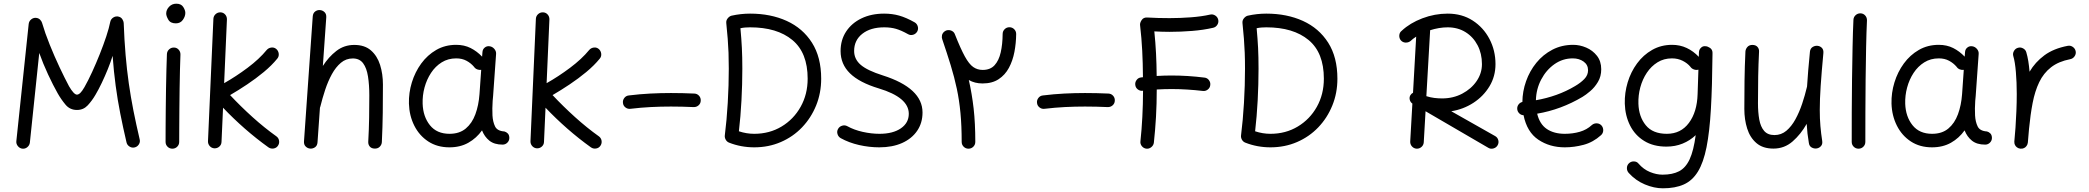

<svg xmlns="http://www.w3.org/2000/svg" viewBox="-20 -768 11302 1039"><path d="M101.1 36.6Q86.4 34.7 76.7 22.7Q66.9 10.7 68.4 -3.9L135.3 -638.7Q137.2 -654.3 150.1 -664.1Q163.1 -673.8 178.7 -670.9Q189.9 -668.9 197.5 -660.9Q205.1 -652.8 207.5 -644.5Q223.6 -589.4 249 -526.4Q274.4 -463.4 302.2 -404.3Q330.1 -345.2 353.5 -301.3Q379.9 -255.9 396.5 -255.9Q404.8 -255.9 414.6 -265.1Q424.3 -274.4 437 -296.4Q457 -331.5 478.5 -378.4Q500 -425.3 520 -475.3Q540 -525.4 555.2 -571.3Q570.3 -617.2 576.7 -649.9Q580.1 -665.5 594 -673.8Q607.9 -682.1 623 -677.7Q635.7 -674.3 642.3 -663.6Q648.9 -652.8 649.4 -644Q652.8 -550.3 659.7 -470.2Q666.5 -390.1 677 -316.7Q687.5 -243.2 702.1 -169.2Q716.8 -95.2 735.8 -14.2Q739.7 0.5 731.4 13.4Q723.1 26.4 708.5 29.8Q693.8 33.2 680.9 25.1Q668 17.1 664.6 2.4Q645.5 -79.1 630.9 -153.3Q616.2 -227.5 606 -303.7Q595.7 -379.9 589.4 -465.8Q579.1 -432.6 563.7 -394.5Q548.3 -356.4 531 -320.1Q513.7 -283.7 496.6 -254.9Q477.5 -222.2 454.3 -197.5Q431.2 -172.9 396.5 -172.9Q358.4 -172.9 334.5 -201.7Q310.5 -230.5 292 -263.2Q268.1 -305.2 240.2 -365Q212.4 -424.8 192.4 -481.4L141.6 3.9Q139.6 18.6 127.9 28.3Q116.2 38.1 101.1 36.6Z M879.4 -694.8Q879.4 -714.8 895 -731.4Q910.6 -748 934.1 -748Q960.4 -748 971.7 -730.2Q982.9 -712.4 982.9 -698.2Q982.9 -679.2 969.5 -660.4Q956.1 -641.6 931.6 -641.6Q902.3 -641.6 890.9 -661.4Q879.4 -681.2 879.4 -694.8ZM921.9 -510.7Q937 -510.3 947 -499Q957 -487.8 956.5 -472.2Q955.1 -438.5 953.9 -390.1Q952.6 -341.8 951.9 -286.9Q951.2 -231.9 950.7 -177.7Q950.2 -123.5 950 -77.1Q949.7 -30.8 949.7 0Q949.7 15.1 939 25.9Q928.2 36.6 912.6 36.6Q897.5 36.6 886.7 25.9Q876 15.1 876 0Q876 -30.8 876.2 -77.4Q876.5 -124 877 -178.5Q877.4 -232.9 878.4 -288.1Q879.4 -343.3 880.6 -392.1Q881.8 -440.9 883.3 -476.1Q884.3 -491.2 895.5 -501.2Q906.7 -511.2 921.9 -510.7Z M1483.9 21Q1475.6 33.2 1460.4 35.6Q1445.3 38.1 1432.6 29.3Q1367.7 -17.1 1304.9 -72Q1242.2 -127 1187 -185.1L1178.7 0Q1178.2 15.1 1167 25.1Q1155.8 35.2 1140.1 34.7Q1125 33.7 1115 22.5Q1105 11.2 1105.5 -3.9L1134.8 -666.5Q1135.7 -681.6 1147 -691.7Q1158.2 -701.7 1173.3 -701.2Q1188.5 -700.7 1198.5 -689.5Q1208.5 -678.2 1208 -662.6L1192.9 -317.9Q1256.8 -354 1319.8 -401.1Q1382.8 -448.2 1423.3 -497.6Q1433.1 -508.8 1448.2 -510.7Q1463.4 -512.7 1475.1 -502.9Q1486.3 -493.2 1488.3 -477.8Q1490.2 -462.4 1480.5 -450.7Q1450.2 -413.6 1407.5 -378.2Q1364.7 -342.8 1317.6 -311.3Q1270.5 -279.8 1225.1 -253.4Q1281.7 -192.9 1346.4 -134.5Q1411.1 -76.2 1475.6 -30.3Q1487.8 -21.5 1490.2 -6.6Q1492.7 8.3 1483.9 21Z M1658.7 36.1Q1645 35.2 1634.5 25.1Q1624 15.1 1625 -2.4L1672.4 -679.2Q1673.8 -697.3 1685.8 -706.1Q1697.8 -714.8 1711.9 -713.4Q1725.6 -712.4 1736.1 -702.4Q1746.6 -692.4 1745.6 -674.3L1727.1 -411.1Q1758.3 -460 1800.3 -492.4Q1842.3 -524.9 1897 -524.9Q1953.6 -524.9 1987.5 -495.1Q2021.5 -465.3 2036.9 -416.5Q2052.2 -367.7 2052.2 -310.5Q2052.2 -234.4 2051.3 -157.7Q2050.3 -81.1 2046.4 0.5Q2045.9 14.2 2035.9 25.1Q2025.9 36.1 2008.8 36.1Q1990.7 36.1 1981.4 25.4Q1972.2 14.6 1972.7 0Q1976.6 -69.8 1977.5 -130.4Q1978.5 -190.9 1978.5 -251.5Q1978.5 -308.6 1971.4 -354Q1964.4 -399.4 1945.1 -425.5Q1925.8 -451.7 1889.2 -451.7Q1852.5 -451.7 1824.7 -428.2Q1796.9 -404.8 1775.9 -366.5Q1754.9 -328.1 1739.7 -282.2Q1724.6 -236.3 1713.4 -190.9Q1712.9 -187.5 1711.4 -185.1L1698.2 2.4Q1696.8 20.5 1684.8 28.8Q1672.9 37.1 1658.7 36.1Z M2699.7 14.6Q2654.8 14.6 2628.2 -6.8Q2601.6 -28.3 2588.4 -62.5Q2558.6 -20.5 2514.6 4.4Q2470.7 29.3 2412.1 29.3Q2346.2 29.3 2297.6 -2.4Q2249 -34.2 2221.9 -88.1Q2194.8 -142.1 2192.9 -207.5Q2191.4 -265.6 2208.7 -322Q2226.1 -378.4 2259.5 -424.3Q2293 -470.2 2340.8 -497.8Q2388.7 -525.4 2448.7 -525.4Q2492.2 -525.4 2526.6 -508.1Q2561 -490.7 2588.9 -461.4L2590.8 -486.3Q2591.8 -501.5 2603.3 -510.7Q2614.7 -520 2629.9 -517.6Q2644.5 -515.6 2655 -503.4Q2665.5 -491.2 2664.6 -476.6L2648.4 -248.5Q2647.5 -235.4 2646 -222.2Q2644.5 -202.6 2644.3 -181.4Q2644 -160.2 2645 -143.1Q2647 -108.9 2658.9 -84Q2670.9 -59.1 2709.5 -56.6Q2719.2 -54.2 2727.5 -46.1Q2735.8 -38.1 2736.3 -22Q2736.3 -6.8 2725.6 3.9Q2714.8 14.6 2699.7 14.6ZM2412.6 -43.9Q2466.3 -43.9 2500.5 -72.5Q2534.7 -101.1 2552.5 -149.7Q2570.3 -198.2 2574.7 -258.3L2584 -390.1Q2573.2 -388.2 2562.3 -392.6Q2551.3 -397 2544.9 -406.7Q2528.3 -426.3 2504.4 -439.2Q2480.5 -452.1 2448.7 -452.1Q2404.8 -452.1 2370.4 -430.7Q2335.9 -409.2 2312.5 -373.5Q2289.1 -337.9 2277.3 -294.4Q2265.6 -251 2267.1 -206.5Q2269.5 -136.7 2306.6 -90.3Q2343.8 -43.9 2412.6 -43.9Z M3229 21Q3220.7 33.2 3205.6 35.6Q3190.4 38.1 3177.7 29.3Q3112.8 -17.1 3050 -72Q2987.3 -127 2932.1 -185.1L2923.8 0Q2923.3 15.1 2912.1 25.1Q2900.9 35.2 2885.3 34.7Q2870.1 33.7 2860.1 22.5Q2850.1 11.2 2850.6 -3.9L2879.9 -666.5Q2880.9 -681.6 2892.1 -691.7Q2903.3 -701.7 2918.5 -701.2Q2933.6 -700.7 2943.6 -689.5Q2953.6 -678.2 2953.1 -662.6L2938 -317.9Q3002 -354 3064.9 -401.1Q3127.9 -448.2 3168.5 -497.6Q3178.2 -508.8 3193.4 -510.7Q3208.5 -512.7 3220.2 -502.9Q3231.4 -493.2 3233.4 -477.8Q3235.4 -462.4 3225.6 -450.7Q3195.3 -413.6 3152.6 -378.2Q3109.9 -342.8 3062.7 -311.3Q3015.6 -279.8 2970.2 -253.4Q3026.9 -192.9 3091.6 -134.5Q3156.2 -76.2 3220.7 -30.3Q3232.9 -21.5 3235.4 -6.6Q3237.8 8.3 3229 21Z M3351.1 -210.9Q3349.1 -225.6 3358.4 -237.8Q3367.7 -250 3382.8 -251.5Q3441.9 -258.8 3498.3 -261.7Q3554.7 -264.6 3610.8 -264.6Q3673.8 -264.6 3737.3 -261.7Q3752.4 -261.2 3762.7 -250Q3772.9 -238.8 3772 -223.1Q3771.5 -208 3760.3 -198Q3749 -188 3733.4 -188.5Q3671.4 -191.4 3610.8 -191.4Q3556.2 -191.4 3502.2 -188.7Q3448.2 -186 3391.6 -179.2Q3377 -177.2 3364.7 -186.5Q3352.5 -195.8 3351.1 -210.9Z M3938.5 -683.1Q3988.8 -694.3 4039.1 -694.3Q4150.4 -694.3 4237.3 -654.8Q4324.2 -615.2 4374 -536.9Q4423.8 -458.5 4423.8 -342.3Q4423.8 -264.6 4396.5 -197.3Q4369.1 -129.9 4320.3 -78.9Q4271.5 -27.8 4205.3 0.7Q4139.2 29.3 4061.5 29.3Q3989.7 29.3 3925.3 3.9Q3913.1 -1 3907 -12.5Q3900.9 -23.9 3902.3 -35.2Q3912.6 -116.2 3918.2 -211.4Q3923.8 -306.6 3923.8 -396Q3923.8 -444.3 3922.4 -482.4Q3920.9 -520.5 3918 -558.3Q3915 -596.2 3910.2 -643.1Q3908.7 -657.7 3918 -668.9Q3927.2 -680.2 3938.5 -683.1ZM3986.8 -615.2Q3992.2 -557.6 3994.6 -508.5Q3997.1 -459.5 3997.1 -396Q3997.1 -312 3992.4 -224.6Q3987.8 -137.2 3978.5 -57.6Q4019.5 -43.9 4061.5 -43.9Q4144 -43.9 4209.5 -83.3Q4274.9 -122.6 4312.7 -190.2Q4350.6 -257.8 4350.6 -342.3Q4350.6 -482.9 4267.8 -551.5Q4185.1 -620.1 4039.1 -620.1Q4025.9 -620.1 4012.9 -619.1Q4000 -618.2 3986.8 -615.2Z M4943.4 -597.2Q4935.5 -584 4920.9 -579.8Q4906.2 -575.7 4893.1 -583.5Q4856.4 -604 4828.1 -612.1Q4799.8 -620.1 4765.1 -620.1Q4690.9 -620.1 4646.5 -585.2Q4602.1 -550.3 4602.1 -492.2Q4602.1 -447.8 4637.9 -417Q4673.8 -386.2 4757.3 -359.9Q4972.2 -291.5 4972.2 -159.2Q4972.2 -102.5 4943.1 -60.1Q4914.1 -17.6 4861.6 5.9Q4809.1 29.3 4738.3 29.3Q4683.6 29.3 4628.9 16.8Q4574.2 4.4 4529.3 -20.5Q4516.1 -28.3 4512 -43Q4507.8 -57.6 4515.1 -70.3Q4522.5 -83.5 4537.4 -87.9Q4552.2 -92.3 4565.4 -85Q4601.6 -64.9 4648.4 -54.4Q4695.3 -43.9 4739.3 -43.9Q4812 -43.9 4855 -73.5Q4897.9 -103 4897.9 -152.3Q4897.9 -240.7 4735.4 -289.6Q4630.4 -321.3 4579.6 -371.1Q4528.8 -420.9 4528.8 -491.7Q4528.8 -551.8 4558.8 -597.4Q4588.9 -643.1 4642.1 -668.7Q4695.3 -694.3 4764.6 -694.3Q4808.1 -694.3 4845.9 -683.6Q4883.8 -672.9 4929.7 -647Q4942.4 -639.6 4946.5 -625Q4950.7 -610.4 4943.4 -597.2Z M5220.7 36.6Q5205.6 36.6 5194.8 25.9Q5184.1 15.1 5184.1 0Q5184.1 -87.4 5177.5 -156.7Q5170.9 -226.1 5157.7 -288.1Q5144.5 -350.1 5124.8 -414.6Q5105 -479 5078.6 -556.6Q5075.2 -566.4 5077.6 -576.2Q5077.6 -576.2 5077.6 -576.7Q5077.6 -577.1 5077.6 -578.1Q5081.5 -591.8 5093.8 -599.6Q5093.8 -599.6 5093.8 -599.6Q5094.7 -600.1 5096.2 -600.6Q5096.2 -600.6 5096.2 -601.1Q5097.7 -601.6 5099.6 -602.5Q5101.6 -603.5 5103.5 -604Q5103.5 -604 5103.5 -604Q5104.5 -604 5106 -604.5Q5106 -604.5 5106.4 -604.5Q5107.4 -604.5 5107.9 -604.5Q5108.9 -605 5109.4 -605Q5109.9 -605 5110.8 -605Q5111.3 -605 5111.8 -605Q5123.5 -605.5 5133.5 -599.4Q5143.6 -593.3 5147.5 -582Q5178.2 -504.4 5201.2 -462.6Q5224.1 -420.9 5246.6 -405.3Q5269 -389.6 5297.9 -389.6Q5338.9 -389.6 5362.1 -415Q5385.3 -440.4 5395.3 -484.4Q5405.3 -528.3 5405.8 -584Q5405.8 -599.1 5416.5 -609.9Q5427.2 -620.6 5442.4 -620.6Q5457.5 -620.6 5468.3 -609.9Q5479 -599.1 5479 -584Q5478.5 -534.7 5469.5 -487.1Q5460.4 -439.5 5439.7 -400.9Q5418.9 -362.3 5384 -339.4Q5349.1 -316.4 5296.9 -316.4Q5254.9 -316.4 5222.7 -335Q5239.7 -260.3 5248.8 -180.7Q5257.8 -101.1 5257.8 0Q5257.8 15.1 5247.1 25.9Q5236.3 36.6 5220.7 36.6Z M5591.8 -210.9Q5589.8 -225.6 5599.1 -237.8Q5608.4 -250 5623.5 -251.5Q5682.6 -258.8 5739 -261.7Q5795.4 -264.6 5851.6 -264.6Q5914.6 -264.6 5978 -261.7Q5993.2 -261.2 6003.4 -250Q6013.7 -238.8 6012.7 -223.1Q6012.2 -208 6001 -198Q5989.7 -188 5974.1 -188.5Q5912.1 -191.4 5851.6 -191.4Q5796.9 -191.4 5742.9 -188.7Q5689 -186 5632.3 -179.2Q5617.7 -177.2 5605.5 -186.5Q5593.3 -195.8 5591.8 -210.9Z M6123.5 -308.6Q6121.6 -323.2 6130.9 -335.4Q6140.1 -347.7 6155.3 -349.1Q6160.2 -349.6 6165 -350.1Q6164.6 -426.3 6161.1 -493.4Q6157.7 -560.5 6149.4 -632.3Q6147.9 -643.6 6157.7 -658.9Q6167.5 -674.3 6187.5 -673.3Q6217.8 -671.4 6248.3 -670.7Q6278.8 -669.9 6309.1 -669.9Q6365.7 -669.9 6424.3 -674.3Q6482.9 -678.7 6528.3 -689Q6543 -692.4 6555.9 -684.3Q6568.8 -676.3 6572.3 -661.6Q6575.7 -647 6567.6 -634Q6559.6 -621.1 6544.9 -617.7Q6492.2 -605.5 6430.4 -600.6Q6368.7 -595.7 6309.1 -595.7Q6288.1 -595.7 6267.3 -596.4Q6246.6 -597.2 6226.6 -598.1Q6232.9 -537.1 6235.8 -478.8Q6238.8 -420.4 6239.3 -356.9Q6279.8 -359.4 6320.3 -359.4Q6407.7 -359.4 6497.6 -348.1Q6512.7 -346.7 6522 -334.5Q6531.2 -322.3 6529.3 -307.6Q6527.8 -292.5 6515.6 -283.2Q6503.4 -273.9 6488.8 -275.9Q6446.8 -280.8 6404.5 -283.4Q6362.3 -286.1 6320.3 -286.1Q6281.2 -286.1 6239.7 -283.7Q6239.7 -207.5 6235.6 -135Q6231.4 -62.5 6224.1 3.9Q6222.2 18.6 6210.2 28.3Q6198.2 38.1 6183.6 36.6Q6168.5 34.7 6158.9 22.7Q6149.4 10.7 6151.4 -3.9Q6165 -129.9 6165.5 -276.9Q6165 -276.9 6164.1 -276.9Q6149.4 -274.9 6137.2 -284.2Q6125 -293.5 6123.5 -308.6Z M6731.9 -683.1Q6782.2 -694.3 6832.5 -694.3Q6943.8 -694.3 7030.8 -654.8Q7117.7 -615.2 7167.5 -536.9Q7217.3 -458.5 7217.3 -342.3Q7217.3 -264.6 7189.9 -197.3Q7162.6 -129.9 7113.8 -78.9Q7064.9 -27.8 6998.8 0.7Q6932.6 29.3 6855 29.3Q6783.2 29.3 6718.8 3.9Q6706.5 -1 6700.4 -12.5Q6694.3 -23.9 6695.8 -35.2Q6706.1 -116.2 6711.7 -211.4Q6717.3 -306.6 6717.3 -396Q6717.3 -444.3 6715.8 -482.4Q6714.4 -520.5 6711.4 -558.3Q6708.5 -596.2 6703.6 -643.1Q6702.1 -657.7 6711.4 -668.9Q6720.7 -680.2 6731.9 -683.1ZM6780.3 -615.2Q6785.6 -557.6 6788.1 -508.5Q6790.5 -459.5 6790.5 -396Q6790.5 -312 6785.9 -224.6Q6781.2 -137.2 6772 -57.6Q6813 -43.9 6855 -43.9Q6937.5 -43.9 7002.9 -83.3Q7068.4 -122.6 7106.2 -190.2Q7144 -257.8 7144 -342.3Q7144 -482.9 7061.3 -551.5Q6978.5 -620.1 6832.5 -620.1Q6819.3 -620.1 6806.4 -619.1Q6793.5 -618.2 6780.3 -615.2Z M7612.3 -252.9Q7617.2 -261.2 7626.5 -266.1L7643.6 -569.8Q7625.5 -558.1 7612.3 -545.4Q7600.1 -536.6 7585.2 -537.6Q7570.3 -538.6 7560.5 -549.8Q7551.3 -561 7552.2 -576.7Q7553.2 -592.3 7565.4 -601.6Q7610.4 -643.6 7677 -668.9Q7743.7 -694.3 7814 -694.3Q7891.1 -694.3 7949.2 -657Q8007.3 -619.6 8040 -557.4Q8072.8 -495.1 8072.8 -420.9Q8072.8 -355 8040.3 -301Q8007.8 -247.1 7953.4 -211.7Q7898.9 -176.3 7833.5 -166L8070.8 -31.7Q8084 -24.4 8087.9 -9.5Q8091.8 5.4 8084 18.6Q8076.7 31.2 8061.5 35.4Q8046.4 39.6 8033.7 31.7L7694.3 -166L7684.6 2Q7683.6 17.1 7672.4 27.1Q7661.1 37.1 7646 36.6Q7630.9 35.6 7620.8 24.4Q7610.8 13.2 7611.3 -2L7623 -207.5Q7612.3 -214.8 7608.9 -228Q7605.5 -241.2 7612.3 -252.9ZM7814 -620.1Q7790.5 -620.1 7766.4 -616Q7742.2 -611.8 7719.2 -604.5L7698.7 -247.6Q7720.2 -240.7 7741.9 -238Q7763.7 -235.4 7783.7 -235.4Q7843.8 -235.4 7892.8 -261.2Q7941.9 -287.1 7970.7 -329.3Q7999.5 -371.6 7999.5 -420.9Q7999.5 -478 7975.8 -523.2Q7952.1 -568.4 7910.4 -594.2Q7868.7 -620.1 7814 -620.1Z M8644 -36.6Q8601.1 2 8549.8 15.6Q8498.5 29.3 8447.8 29.3Q8366.2 29.3 8304.7 -12Q8243.2 -53.2 8224.6 -144.5Q8210.9 -145 8201.2 -154.8Q8191.4 -164.6 8190.4 -178.2Q8189.5 -191.9 8197.5 -202.6Q8205.6 -213.4 8218.3 -216.3Q8218.8 -273.4 8238.3 -328.6Q8257.8 -383.8 8293.9 -428.2Q8330.1 -472.7 8380.6 -499Q8431.2 -525.4 8493.2 -525.4Q8528.8 -525.4 8563.7 -510.5Q8598.6 -495.6 8621.8 -466.1Q8645 -436.5 8645 -393.1Q8645 -354.5 8627.2 -324.7Q8609.4 -294.9 8585.4 -274.7Q8561.5 -254.4 8543.5 -243.7Q8427.7 -174.8 8298.3 -152.8Q8312 -95.7 8350.8 -69.8Q8389.6 -43.9 8447.8 -43.9Q8491.2 -43.9 8529.1 -54.9Q8566.9 -65.9 8594.2 -91.3Q8605.5 -101.1 8620.8 -100.6Q8636.2 -100.1 8646.5 -88.9Q8656.2 -77.6 8655.8 -62.3Q8655.3 -46.9 8644 -36.6ZM8491.2 -452.1Q8436.5 -452.1 8391.8 -420.7Q8347.2 -389.2 8320.1 -337.6Q8293 -286.1 8291.5 -225.6Q8348.6 -235.4 8402.3 -254.6Q8456.1 -273.9 8503.4 -302.2Q8533.7 -319.8 8553.7 -340.6Q8573.7 -361.3 8573.7 -387.7Q8573.7 -417.5 8549.6 -434.8Q8525.4 -452.1 8491.2 -452.1Z M9206.5 -518.1Q9208.5 -518.1 9210.4 -517.6Q9211.4 -517.6 9212.4 -517.6Q9217.8 -517.1 9222.7 -514.6Q9247.1 -504.9 9247.1 -482.4V-481.4Q9247.1 -479 9247.1 -476.6V-474.6Q9245.6 -302.7 9238.5 -178.7Q9231.4 -54.7 9214.8 28.6Q9198.2 111.8 9168.2 160.6Q9138.2 209.5 9091.8 230.2Q9045.4 251 8978.5 251Q8931.2 251 8881.1 230Q8831.1 209 8793.9 168Q8783.7 156.7 8783.9 141.4Q8784.2 126 8794.9 115.7Q8806.2 105 8822 105.5Q8837.9 106 8846.7 117.2Q8873.5 148.4 8908.7 162.8Q8943.8 177.2 8976.6 177.2Q9030.8 177.2 9066.4 158.7Q9102.1 140.1 9123.5 93.8Q9145 47.4 9156.2 -36.6Q9125.5 -7.3 9085.4 9Q9045.4 25.4 8997.6 25.4Q8927.2 25.4 8877.4 -5.4Q8827.6 -36.1 8801 -89.1Q8774.4 -142.1 8772.5 -207.5Q8771 -265.6 8788.1 -322.3Q8805.2 -378.9 8838.9 -424.8Q8872.6 -470.7 8920.7 -498Q8968.8 -525.4 9028.3 -525.4Q9071.3 -525.4 9107.7 -508.3Q9144 -491.2 9172.9 -460.4L9173.8 -486.3Q9174.8 -500.5 9185.1 -509.8Q9193.8 -518.6 9206.5 -518.1ZM9000 -43.9Q9075.7 -43.9 9119.6 -103Q9163.6 -162.1 9166.5 -258.3L9170.9 -391.1Q9159.2 -387.7 9146.7 -392.1Q9134.3 -396.5 9127.4 -406.7Q9111.8 -425.8 9085.7 -439Q9059.6 -452.1 9027.8 -452.1Q8983.9 -452.1 8949.7 -430.9Q8915.5 -409.7 8891.8 -374.3Q8868.2 -338.9 8856.4 -295.2Q8844.7 -251.5 8846.2 -206.5Q8848.6 -136.2 8886.2 -90.1Q8923.8 -43.9 9000 -43.9Z M9847.2 -481.4Q9837.4 -377 9832.5 -303.2Q9827.6 -229.5 9827.6 -172.9Q9827.6 -125.5 9831.1 -85.7Q9834.5 -45.9 9840.8 -5.4Q9843.3 11.2 9835 21.5Q9826.7 31.7 9814 34.7Q9799.8 38.1 9785.4 31Q9771 23.9 9768.6 5.9Q9764.2 -20 9761.2 -45.4Q9758.3 -70.8 9756.8 -97.7Q9725.1 -41.5 9680.7 -2.7Q9636.2 36.1 9577.1 36.1Q9519.5 36.1 9484.9 6.3Q9450.2 -23.4 9434.8 -72.3Q9419.4 -121.1 9419.4 -178.2Q9419.4 -254.4 9420.4 -331.1Q9421.4 -407.7 9425.3 -489.3Q9426.3 -502.9 9436 -513.9Q9445.8 -524.9 9462.9 -524.9Q9481 -524.9 9490.5 -514.2Q9500 -503.4 9499 -488.8Q9495.6 -419.4 9494.4 -355.2Q9493.2 -291 9493.2 -209.5Q9493.2 -160.2 9500.2 -121.1Q9507.3 -82 9526.6 -59.6Q9545.9 -37.1 9582.5 -37.1Q9619.1 -37.1 9647 -60.5Q9674.8 -84 9695.8 -122.3Q9716.8 -160.6 9732.2 -206.5Q9747.6 -252.4 9758.3 -297.9Q9758.8 -299.3 9758.8 -300.3Q9761.2 -340.3 9765.1 -387Q9769 -433.6 9774.4 -488.3Q9776.4 -505.9 9789.1 -513.7Q9801.8 -521.5 9815.4 -520Q9828.6 -519 9838.6 -509.3Q9848.6 -499.5 9847.2 -481.4Z M10048.3 -695.8Q10063.5 -695.3 10073.5 -684.1Q10083.5 -672.9 10083 -657.2Q10080.1 -595.2 10078.4 -512.5Q10076.7 -429.7 10075.7 -338.6Q10074.7 -247.6 10074.5 -159.9Q10074.2 -72.3 10074.2 0Q10074.2 15.1 10063.5 25.9Q10052.7 36.6 10037.1 36.6Q10022 36.6 10011.2 25.9Q10000.5 15.1 10000.5 0Q10000.5 -72.3 10000.7 -160.2Q10001 -248 10002.2 -339.4Q10003.4 -430.7 10005.1 -514.2Q10006.8 -597.7 10009.8 -661.1Q10010.7 -676.3 10022 -686.3Q10033.2 -696.3 10048.3 -695.8Z M10722.7 14.6Q10677.7 14.6 10651.1 -6.8Q10624.5 -28.3 10611.3 -62.5Q10581.5 -20.5 10537.6 4.4Q10493.7 29.3 10435.1 29.3Q10369.1 29.3 10320.6 -2.4Q10272 -34.2 10244.9 -88.1Q10217.8 -142.1 10215.8 -207.5Q10214.4 -265.6 10231.7 -322Q10249 -378.4 10282.5 -424.3Q10315.9 -470.2 10363.8 -497.8Q10411.6 -525.4 10471.7 -525.4Q10515.1 -525.4 10549.6 -508.1Q10584 -490.7 10611.8 -461.4L10613.8 -486.3Q10614.7 -501.5 10626.2 -510.7Q10637.7 -520 10652.8 -517.6Q10667.5 -515.6 10678 -503.4Q10688.5 -491.2 10687.5 -476.6L10671.4 -248.5Q10670.4 -235.4 10668.9 -222.2Q10667.5 -202.6 10667.2 -181.4Q10667 -160.2 10668 -143.1Q10669.9 -108.9 10681.9 -84Q10693.8 -59.1 10732.4 -56.6Q10742.2 -54.2 10750.5 -46.1Q10758.8 -38.1 10759.3 -22Q10759.3 -6.8 10748.5 3.9Q10737.8 14.6 10722.7 14.6ZM10435.5 -43.9Q10489.3 -43.9 10523.4 -72.5Q10557.6 -101.1 10575.4 -149.7Q10593.3 -198.2 10597.7 -258.3L10606.9 -390.1Q10596.2 -388.2 10585.2 -392.6Q10574.2 -397 10567.9 -406.7Q10551.3 -426.3 10527.3 -439.2Q10503.4 -452.1 10471.7 -452.1Q10427.7 -452.1 10393.3 -430.7Q10358.9 -409.2 10335.4 -373.5Q10312 -337.9 10300.3 -294.4Q10288.6 -251 10290 -206.5Q10292.5 -136.7 10329.6 -90.3Q10366.7 -43.9 10435.5 -43.9Z M10913.1 36.6Q10908.2 36.1 10903.8 34.2Q10903.8 34.2 10903.8 34.2Q10902.8 33.7 10902.3 33.7Q10884.8 25.9 10880.9 7.3Q10880.9 6.8 10880.9 6.3Q10880.9 6.3 10880.9 5.4Q10879.9 1 10880.4 -3.9Q10880.4 -5.9 10880.9 -7.3Q10882.3 -24.9 10883.8 -42.2Q10885.3 -59.6 10886.7 -76.7Q10889.6 -119.1 10891.6 -166.3Q10893.6 -213.4 10893.6 -259.8Q10893.6 -322.3 10888.9 -377.7Q10884.3 -433.1 10875 -463.9Q10870.6 -478 10878.2 -491.7Q10885.7 -505.4 10899.9 -509.3Q10914.1 -513.7 10927.7 -506.3Q10941.4 -499 10945.3 -484.9Q10951.7 -463.4 10956.1 -436.8Q10960.4 -410.2 10962.9 -379.9Q10993.2 -431.6 11043 -468.5Q11092.8 -505.4 11169.4 -520Q11184.1 -522.9 11196.8 -514.2Q11209.5 -505.4 11212.4 -490.7Q11215.3 -476.1 11206.5 -463.4Q11197.8 -450.7 11183.1 -447.8Q11119.6 -435.5 11079.1 -403.8Q11038.6 -372.1 11015.1 -323.2Q10991.7 -274.4 10979.5 -210.7Q10967.3 -147 10960 -70.8Q10957 -31.2 10953.6 3.9Q10953.1 8.8 10951.2 13.2Q10951.2 13.2 10951.2 13.2Q10950.7 14.2 10950.7 14.6Q10942.9 32.2 10924.3 36.1Q10923.8 36.1 10923.3 36.1Q10922.9 36.1 10922.4 36.1Q10918 37.1 10913.1 36.6Z"/></svg>

Font: Mikhak-DS2-FD Regular
Style: Regular
Weight: 400
Designer: Amin Abedi
Version: Version 3.4